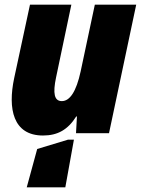

<svg xmlns="http://www.w3.org/2000/svg" viewBox="-20 -573 606 826"><path d="M165 10C228 10 272 -15 308 -72H311L307 0H449L566 -553H388L327 -266C308 -178 280 -138 246 -138C213 -138 207 -172 221 -239L287 -553H109L41 -237C13 -105 36 10 165 10ZM95 233H261L298 28H272L140 68Z"/></svg>

Font: Noto Sans SemiCondensed Black
Style: Italic
Weight: 900
Width: 4
Italic angle: -12°
Designer: Monotype Design Team
Foundry: Monotype Imaging Inc.
Version: Version 2.013